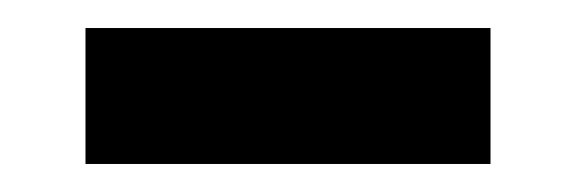

<svg xmlns="http://www.w3.org/2000/svg" viewBox="-20 -730 412 137"><path d="M41 -613V-710H330V-613Z"/></svg>

Font: Geist SemBd
Style: Regular
Weight: 400
Designer: Basement.studio, Andrés Briganti, Mateo Zaragoza
Foundry: Basement.studio, Vercel, Andrés Briganti, Guido Ferreyra, Mateo Zaragoza
Version: Version 1.401